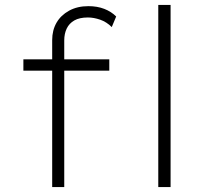

<svg xmlns="http://www.w3.org/2000/svg" viewBox="-20 -760 837 780"><path d="M192 0V-597Q192 -637 209.5 -667.5Q227 -698 260.5 -716.5Q294 -735 339 -735Q375 -735 403.5 -724Q432 -713 452 -693L434 -650Q413 -671 387 -680Q361 -689 337 -689Q303 -689 282 -677Q261 -665 251 -644Q241 -623 241 -596V0H223Q214 0 206.5 0Q199 0 192 0ZM75 -473V-519H424V-473ZM623 0V-740H673V0Z"/></svg>

Font: Lexend Exa ExtraLight
Style: Regular
Weight: 250
Designer: Bonnie Shaver-Troup, Thomas Jockin
Foundry: Lexend
Version: Version 1.007